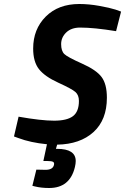

<svg xmlns="http://www.w3.org/2000/svg" viewBox="-20 -712 626 961"><path d="M266 33Q359 33 359 94Q359 107 355 124Q330 229 226 229Q186 229 154 221L142 218L162 137Q192 138 208 138Q244 138 250 114Q253 102 245.5 98Q238 94 219 94H197L215 10Q133 2 72 -21L50 -29L73 -128Q186 -108 250.5 -108Q315 -108 345 -130.5Q375 -153 375 -207Q375 -236 357.5 -251.5Q340 -267 272 -298Q204 -329 175 -366Q146 -403 146 -469Q146 -566 209 -629Q272 -692 377 -692Q425 -692 477.5 -682.5Q530 -673 558 -664L586 -654L561 -556Q451 -574 381 -574Q337 -574 311.5 -549.5Q286 -525 286 -491Q286 -457 302 -441.5Q318 -426 390 -394Q462 -362 488.5 -326.5Q515 -291 515 -223Q515 -112 448 -51Q381 10 266 12L260 33Z"/></svg>

Font: Titillium Web
Style: Bold Italic
Weight: 700
Italic angle: -13°
Version: Version 1.002;PS 57.000;hotconv 1.0.70;makeotf.lib2.5.55311